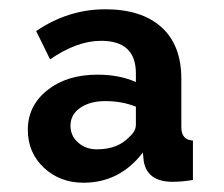

<svg xmlns="http://www.w3.org/2000/svg" viewBox="-20 -733 484 414"><path d="M160 -339Q109 -339 74.5 -371.5Q40 -404 40 -453Q40 -505 82 -538.5Q124 -572 190 -572Q238 -572 273 -556V-575Q273 -645 198 -645Q146 -645 88 -605L58 -666Q127 -713 207 -713Q285 -713 328 -674.5Q371 -636 371 -563V-459Q371 -431 396 -430V-345Q373 -341 352 -341Q298 -341 290 -385L288 -404Q238 -339 160 -339ZM189 -411Q234 -411 259 -438Q273 -450 273 -464V-503Q243 -515 207 -515Q174 -515 153 -500.5Q132 -486 132 -462Q132 -440 148.5 -425.5Q165 -411 189 -411Z"/></svg>

Font: Raleway
Style: Bold
Weight: 700
Designer: Matt McInerney, Pablo Impallari, Rodrigo Fuenzalida
Foundry: Matt McInerney, Pablo Impallari, Rodrigo Fuenzalida
Version: Version 3.000